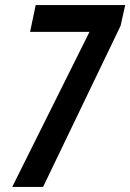

<svg xmlns="http://www.w3.org/2000/svg" viewBox="-20 -733 511 753"><path d="M149 0 453 -632 471 -713H120L98 -608H331L28 0Z"/></svg>

Font: Noto Sans Display Condensed
Style: Bold Italic
Weight: 700
Width: 3
Designer: Monotype Design team
Foundry: Monotype Imaging Inc.
Version: 1.000